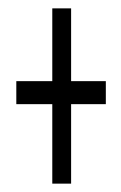

<svg xmlns="http://www.w3.org/2000/svg" viewBox="-20 -543 290 459"><path d="M105 -104H150V-294H233V-349H150V-523H105V-349H19V-294H105Z"/></svg>

Font: Inconsolata UltraCondensed Thin
Style: Regular
Weight: 100
Width: 1
Monospace: yes
Designer: Raph Levien, Cyreal, Brenton Simpson
Foundry: Raph Levien, Cyreal, Google
Version: Version 3.100